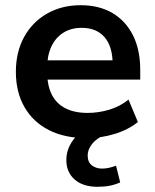

<svg xmlns="http://www.w3.org/2000/svg" viewBox="-20 -521 596 738"><path d="M314 10Q229 10 168 -21Q107 -52 74 -109.5Q41 -167 41 -245Q41 -321 72.5 -378.5Q104 -436 160.5 -468.5Q217 -501 290 -501Q361 -501 412 -471Q463 -441 491 -385.5Q519 -330 519 -252V-215H143V-289H429L413 -274Q413 -342 382 -378Q351 -414 294 -414Q253 -414 223 -395Q193 -376 177 -341Q161 -306 161 -258V-249Q161 -194 178.5 -158.5Q196 -123 231 -105Q266 -87 317 -87Q358 -87 399 -99Q440 -111 474 -138L510 -52Q473 -22 420 -6Q367 10 314 10ZM355 197Q299 197 267 169Q235 141 235 94Q235 51 263.5 14Q292 -23 338 -42L377 0Q361 7 347 19Q333 31 325 46Q317 61 317 77Q317 102 333 114.5Q349 127 372 127Q386 127 399 124Q412 121 426 116L442 180Q422 189 401.5 193Q381 197 355 197Z"/></svg>

Font: Nunito Sans 11pt
Style: Bold
Weight: 700
Version: Version 3.101;gftools[0.9.27]